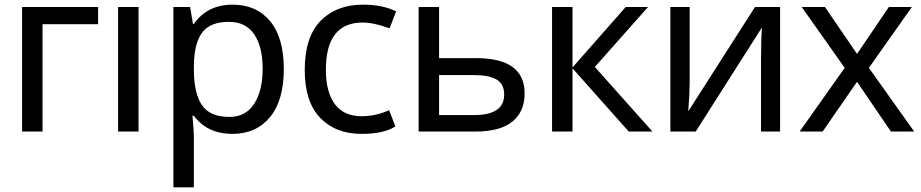

<svg xmlns="http://www.w3.org/2000/svg" viewBox="-20 -566 3961 826"><path d="M402 -536V-462H163V0H75V-536Z M576 0H488V-536H576Z M981 -546Q1083 -546 1142 -475Q1201 -404 1201 -269Q1201 -134 1141.5 -62Q1082 10 980 10Q872 10 814 -68H808Q814 1 814 20V240H726V-536H798L810 -463H814Q872 -546 981 -546ZM965 -472Q885 -472 850.5 -427Q816 -382 814 -286V-269Q814 -165 848.5 -114Q883 -63 967 -63Q1037 -63 1073.5 -119.5Q1110 -176 1110 -270Q1110 -365 1073.5 -418.5Q1037 -472 965 -472Z M1536 10Q1424 10 1357.5 -59Q1291 -128 1291 -265Q1291 -407 1359.5 -476.5Q1428 -546 1542 -546Q1626 -546 1684 -517L1656 -444Q1589 -469 1540 -469Q1382 -469 1382 -266Q1382 -169 1421 -117.5Q1460 -66 1535 -66Q1597 -66 1654 -92L1681 -22Q1630 10 1536 10Z M1869 -316H2028Q2237 -316 2237 -164Q2237 -86 2184.5 -43Q2132 0 2024 0H1781V-536H1869ZM2149 -159Q2149 -205 2116 -224Q2083 -243 2018 -243H1869V-71H2020Q2149 -71 2149 -159Z M2672 -536H2768L2539 -278L2787 0H2685L2443 -272V0H2355V-536H2443V-276Z M2947 -536V-209Q2947 -168 2941 -87L3228 -536H3336V0H3254V-316Q3254 -396 3258 -448L2973 0H2864V-536Z M3614 -274 3429 -536H3529L3667 -334L3804 -536H3903L3718 -274L3913 0H3813L3667 -214L3519 0H3420Z"/></svg>

Font: Advent Sans Logo
Style: Regular
Weight: 400
Designer: Types & Symbols
Foundry: Types & Symbols
Version: Version 1.002